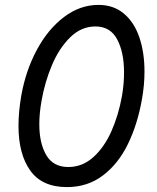

<svg xmlns="http://www.w3.org/2000/svg" viewBox="-20 -751 640 784"><path d="M55.5 -237Q55.5 -294.5 67 -361Q85 -462.5 130.2 -547Q175.5 -631.5 241 -681.2Q306.5 -731 382 -731Q444 -731 486.2 -695.2Q528.5 -659.5 549.2 -598Q570 -536.5 570 -458.5Q570 -403 559.5 -345Q541.5 -243 502.2 -162.5Q463 -82 400.2 -34.5Q337.5 13 253.5 13Q152 13 103.8 -54.2Q55.5 -121.5 55.5 -237ZM478 -359Q486.5 -407 486.5 -455.5Q486.5 -537.5 458.5 -590.2Q430.5 -643 369.5 -643Q312 -643 266.8 -598.8Q221.5 -554.5 192.2 -485.2Q163 -416 149.5 -339Q140.5 -287.5 140.5 -244Q140.5 -166 169 -117.5Q197.5 -69 259 -69Q316 -69 360.8 -109Q405.5 -149 434.8 -214.8Q464 -280.5 478 -359Z"/></svg>

Font: JuliaMono Light
Style: Italic
Weight: 300
Italic angle: -9°
Monospace: yes
Designer: cormullion
Foundry: corm
Version: Version 0.054; ttfautohint (v1.8.4)